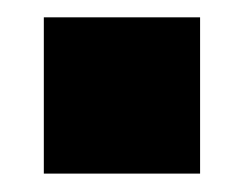

<svg xmlns="http://www.w3.org/2000/svg" viewBox="-20 -459 274 216"><path d="M205.1 -263.7H29.3V-439.5H205.1Z"/></svg>

Font: Gerhaus
Style: Regular
Weight: 400
Designer: GGBotNet
Foundry: GGBotNet
Version: 1.01